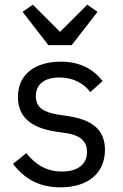

<svg xmlns="http://www.w3.org/2000/svg" viewBox="-20 -793 527 825"><path d="M188 -599H288L399 -742L355 -773L238 -656L121 -773L77 -742ZM240 12C358 12 431 -49 431 -149C431 -227 387 -277 273 -294L233 -300C169 -310 134 -330 134 -380C134 -429 169 -460 235 -460C301 -460 345 -429 368 -397L421 -445C379 -497 324 -528 241 -528C136 -528 57 -478 57 -376C57 -280 128 -241 223 -227L264 -221C332 -211 354 -180 354 -140C354 -87 314 -56 246 -56C181 -56 133 -85 93 -135L36 -89C82 -28 145 12 240 12Z"/></svg>

Font: Braiins Sans
Style: Regular
Weight: 400
Designer: Mike Abbink, Paul van der Laan, Pieter van Rosmalen, Jiri Chlebus, Lubos Buracinsky
Foundry: Bold Monday, Sudetype
Version: Version 1.000;hotconv 1.0.109;makeotfexe 2.5.65596